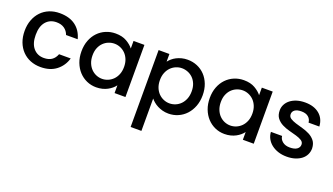

<svg xmlns="http://www.w3.org/2000/svg" viewBox="-71 -1103 3309 1907"><g transform="rotate(20 1584.0 -149.0)"><path d="M37 -276Q37 -340 57 -392.5Q77 -445 113 -482.5Q149 -520 198.5 -540Q248 -560 307 -560Q409 -560 473.5 -512.5Q538 -465 561 -377H438Q424 -417 391 -440.5Q358 -464 307 -464Q238 -464 196 -415.5Q154 -367 154 -276Q154 -185 196 -136Q238 -87 307 -87Q358 -87 390 -109Q422 -131 438 -174H561Q538 -93 473 -42Q408 9 307 9Q248 9 198.5 -11Q149 -31 113 -68.5Q77 -106 57 -158.5Q37 -211 37 -276Z M637 -278Q637 -342 657 -394Q677 -446 712.5 -483Q748 -520 795.5 -540Q843 -560 897 -560Q967 -560 1014.5 -532.5Q1062 -505 1088 -471V-551H1203V0H1088V-82Q1075 -64 1056 -48Q1037 -32 1013 -19Q989 -6 959 1.5Q929 9 895 9Q841 9 794 -12Q747 -33 712 -71Q677 -109 657 -161.5Q637 -214 637 -278ZM1088 -276Q1088 -320 1074 -354.5Q1060 -389 1036.5 -412.5Q1013 -436 983 -448.5Q953 -461 921 -461Q889 -461 859 -449Q829 -437 805.5 -414Q782 -391 768 -357Q754 -323 754 -278Q754 -233 768 -198Q782 -163 805.5 -139Q829 -115 859 -102.5Q889 -90 921 -90Q953 -90 983 -102.5Q1013 -115 1036.5 -138.5Q1060 -162 1074 -196.5Q1088 -231 1088 -276Z M1467 -470Q1480 -487 1499 -503.5Q1518 -520 1542.5 -532.5Q1567 -545 1596 -552.5Q1625 -560 1659 -560Q1713 -560 1760.5 -540Q1808 -520 1843 -483Q1878 -446 1898 -394Q1918 -342 1918 -278Q1918 -214 1898 -161.5Q1878 -109 1843 -71Q1808 -33 1760.5 -12Q1713 9 1659 9Q1625 9 1595.5 1Q1566 -7 1542 -19.5Q1518 -32 1499 -48Q1480 -64 1467 -80V262H1353V-551H1467ZM1802 -278Q1802 -323 1788 -357Q1774 -391 1750.5 -414Q1727 -437 1696.5 -449Q1666 -461 1634 -461Q1602 -461 1572 -448.5Q1542 -436 1518.5 -412.5Q1495 -389 1481 -354.5Q1467 -320 1467 -276Q1467 -231 1481 -196.5Q1495 -162 1518.5 -138.5Q1542 -115 1572 -102.5Q1602 -90 1634 -90Q1666 -90 1696.5 -102.5Q1727 -115 1750.5 -139Q1774 -163 1788 -198Q1802 -233 1802 -278Z M1993 -278Q1993 -342 2013 -394Q2033 -446 2068.5 -483Q2104 -520 2151.5 -540Q2199 -560 2253 -560Q2323 -560 2370.5 -532.5Q2418 -505 2444 -471V-551H2559V0H2444V-82Q2431 -64 2412 -48Q2393 -32 2369 -19Q2345 -6 2315 1.5Q2285 9 2251 9Q2197 9 2150 -12Q2103 -33 2068 -71Q2033 -109 2013 -161.5Q1993 -214 1993 -278ZM2444 -276Q2444 -320 2430 -354.5Q2416 -389 2392.5 -412.5Q2369 -436 2339 -448.5Q2309 -461 2277 -461Q2245 -461 2215 -449Q2185 -437 2161.5 -414Q2138 -391 2124 -357Q2110 -323 2110 -278Q2110 -233 2124 -198Q2138 -163 2161.5 -139Q2185 -115 2215 -102.5Q2245 -90 2277 -90Q2309 -90 2339 -102.5Q2369 -115 2392.5 -138.5Q2416 -162 2430 -196.5Q2444 -231 2444 -276Z M3120 -154Q3120 -119 3105.5 -89Q3091 -59 3063.5 -37.5Q3036 -16 2997 -3.5Q2958 9 2909 9Q2859 9 2818 -4.5Q2777 -18 2746.5 -42Q2716 -66 2698.5 -98.5Q2681 -131 2679 -169H2797Q2800 -135 2829.5 -111Q2859 -87 2907 -87Q2957 -87 2982.5 -105.5Q3008 -124 3008 -153Q3008 -180 2984.5 -195Q2961 -210 2925 -220.5Q2889 -231 2848 -241.5Q2807 -252 2771 -270.5Q2735 -289 2711.5 -319.5Q2688 -350 2688 -401Q2688 -434 2703 -463Q2718 -492 2745.5 -513.5Q2773 -535 2812 -547.5Q2851 -560 2900 -560Q2994 -560 3051 -513Q3108 -466 3113 -383H2999Q2996 -419 2969.5 -441.5Q2943 -464 2896 -464Q2850 -464 2826.5 -447Q2803 -430 2803 -402Q2803 -374 2826 -359Q2849 -344 2884 -333Q2919 -322 2959.5 -311Q3000 -300 3035 -282Q3070 -264 3094 -234Q3118 -204 3120 -154Z"/></g></svg>

Font: SVN-Poppins Medium
Style: Regular
Weight: 500
Designer: Ninad Kale (Devanagari), Jonny Pinhorn (Latin)
Foundry: Indian Type Foundry
Version: Version 3.002 2017; ttfautohint (v1.8.3)